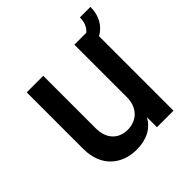

<svg xmlns="http://www.w3.org/2000/svg" viewBox="-158 -703 837 837"><g transform="rotate(-45 260.0 -284.5)"><path d="M221 7C282 7 326 -16 352 -61V0H454V-459C491 -480 518 -518 518 -576H453C453 -543 441 -522 425 -509H352V-186C352 -123 313 -82 254 -82C197 -82 160 -121 160 -185V-509H58V-160C58 -51 129 7 221 7Z"/></g></svg>

Font: Vanilla Cream DemiBold
Style: Regular
Weight: 600
Designer: Jeremy Tribby, Jinavaṁso
Foundry: Tribby Type
Version: Version 1.422;Glyphs 3.1.2 (3151)